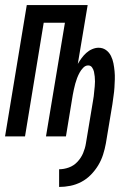

<svg xmlns="http://www.w3.org/2000/svg" viewBox="-28 -540 548 760"><path d="M206 200V130Q225 130 244.5 123Q264 116 278.5 100.5Q293 85 301 66Q309 47 312 28L340 -140Q342 -149 343 -159Q344 -169 345 -179Q346 -189 347 -198.5Q348 -208 348 -217.5Q348 -227 347 -237Q346 -247 344 -256Q342 -265 336.5 -273Q331 -281 321 -281Q310 -281 301 -271.5Q292 -262 286.5 -251.5Q281 -241 277 -230.5Q273 -220 270 -209Q267 -198 264.5 -186.5Q262 -175 260 -164L233 0H154L229 -450H145L71 0H-8L78 -520H319L280 -287Q287 -299 295 -310Q303 -321 313.5 -330.5Q324 -340 337 -345.5Q350 -351 362 -351Q379 -351 391.5 -342Q404 -333 411 -319Q418 -305 421 -289.5Q424 -274 425.5 -258Q427 -242 426.5 -226Q426 -210 425 -193.5Q424 -177 421.5 -161Q419 -145 417 -128L391 28Q387 50 380 72Q373 94 361 114Q349 134 332 151.5Q315 169 294 180Q273 191 250.5 195.5Q228 200 206 200Z"/></svg>

Font: Iosevka SS04 Oblique
Style: Regular
Weight: 400
Italic angle: -9°
Monospace: yes
Designer: Belleve Invis
Foundry: Belleve Invis
Version: Version 19.0.0; ttfautohint (v1.8.4)